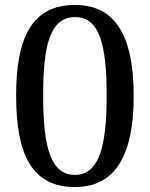

<svg xmlns="http://www.w3.org/2000/svg" viewBox="-20 -744 604 774"><path d="M282 10C449 10 519 -124 519 -358C519 -594 448 -724 283 -724C108 -724 45 -592 45 -359C45 -120 109 10 282 10ZM282 -39C186 -39 154 -146 154 -358C154 -561 181 -675 283 -675C381 -675 410 -565 410 -358C410 -150 378 -39 282 -39Z"/></svg>

Font: Noto Serif Gurmukhi Medium
Style: Regular
Weight: 500
Designer: Vaibhav Singh and the Monotype Design Team
Foundry: Monotype Imaging Inc.
Version: Version 2.004